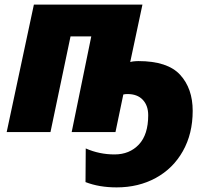

<svg xmlns="http://www.w3.org/2000/svg" viewBox="-20 -573 896 833"><path d="M351 217 352 71Q411 97 477 97Q542 97 582.5 54Q623 11 623 -73Q623 -115 599.5 -140Q576 -165 533 -165Q523 -165 515 -163L481 0H291L376 -415H286L199 0H9L127 -553H598L545 -304Q556 -307 568 -307.5Q580 -308 580 -308Q707 -308 761.5 -248.5Q816 -189 816 -92Q816 7 773.5 82.5Q731 158 656 199Q581 240 486 240Q410 240 351 217Z"/></svg>

Font: Noto Sans Display Black
Style: Italic
Weight: 900
Italic angle: -12°
Designer: Monotype Design team
Foundry: Monotype Imaging Inc.
Version: Version 1.000